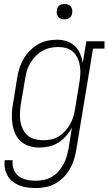

<svg xmlns="http://www.w3.org/2000/svg" viewBox="-20 -739 549 972"><path d="M163 213Q141 213 120 210.5Q99 208 80 200.5Q61 193 45 181Q29 169 19 151.5Q9 134 5 113.5Q1 93 4 72H44Q42 87 45 102.5Q48 118 55.5 131Q63 144 75 153Q87 162 101 167Q115 172 131 174Q147 176 163 176Q183 176 203.5 171.5Q224 167 242.5 156Q261 145 276 128.5Q291 112 301 93Q311 74 317 54.5Q323 35 327 14L344 -93Q332 -70 314.5 -50.5Q297 -31 275 -17Q253 -3 228 2.5Q203 8 179 8Q153 8 128.5 0.5Q104 -7 85.5 -23.5Q67 -40 57 -63Q47 -86 43 -111Q39 -136 40 -162.5Q41 -189 46 -215L67 -345Q71 -370 78.5 -394Q86 -418 99 -440.5Q112 -463 130.5 -482Q149 -501 171.5 -514Q194 -527 218.5 -532.5Q243 -538 268 -538Q293 -538 317 -530.5Q341 -523 358.5 -506.5Q376 -490 385.5 -467.5Q395 -445 399 -421L417 -530H509V-493H451L366 20Q362 45 354.5 69Q347 93 334 116Q321 139 302 158Q283 177 260 190Q237 203 212 208Q187 213 163 213ZM198 -29Q218 -29 238.5 -33Q259 -37 277 -48Q295 -59 309.5 -75Q324 -91 334.5 -109.5Q345 -128 351 -147.5Q357 -167 360 -187L381 -317Q385 -338 386.5 -360Q388 -382 385 -402.5Q382 -423 374 -442Q366 -461 351.5 -475Q337 -489 317 -495Q297 -501 275 -501Q254 -501 233.5 -496.5Q213 -492 194 -481Q175 -470 159.5 -454Q144 -438 133 -419Q122 -400 116 -380Q110 -360 107 -339L85 -209Q82 -188 81 -166Q80 -144 83.5 -123.5Q87 -103 96 -84.5Q105 -66 120.5 -53Q136 -40 156.5 -34.5Q177 -29 198 -29ZM306 -641Q297 -641 288.5 -644Q280 -647 274.5 -654Q269 -661 267.5 -670.5Q266 -680 268 -690Q269 -696 272 -702Q275 -708 281 -712Q287 -716 293.5 -717.5Q300 -719 306 -719Q316 -719 324.5 -716Q333 -713 338.5 -706Q344 -699 345.5 -689.5Q347 -680 345 -670Q344 -664 340.5 -658Q337 -652 331.5 -648Q326 -644 319.5 -642.5Q313 -641 306 -641Z"/></svg>

Font: Iosevka Slab XLtObl
Style: Regular
Weight: 200
Italic angle: -9°
Monospace: yes
Designer: Belleve Invis
Foundry: Belleve Invis
Version: Version 11.1.1; ttfautohint (v1.8.3)